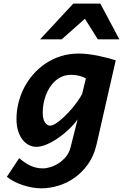

<svg xmlns="http://www.w3.org/2000/svg" viewBox="-20 -793 666 1040"><path d="M445.3 -368.2Q430.2 -377 409.4 -382.3Q388.7 -387.7 364.7 -387.7Q338.4 -387.7 316.4 -378.2Q294.4 -368.7 277.3 -353Q260.7 -337.9 248.5 -318.1Q236.3 -298.3 228 -276.1Q219.7 -253.9 215.6 -230.2Q211.4 -206.5 211.4 -184.1Q211.4 -147.9 223.4 -130.1Q235.4 -112.3 252.4 -112.3Q261.2 -112.3 274.7 -119.6Q288.1 -127 303.7 -139.6Q319.3 -152.3 336.4 -169.2Q353.5 -186 369.6 -205.1Q385.7 -224.1 400.1 -244.4Q414.6 -264.6 424.8 -283.7ZM503.4 -12.2Q489.3 50.3 457.3 95.5Q425.3 140.6 383.8 169.9Q342.3 199.2 295.4 213.1Q248.5 227.1 204.6 227.1Q179.2 227.1 153.6 222.4Q127.9 217.8 103.5 209.7Q79.1 201.7 56.9 190.2Q34.7 178.7 17.1 164.6L84 63.5Q112.3 88.4 143.8 103.8Q175.3 119.1 211.9 119.1Q231.4 119.1 254.6 111.8Q277.8 104.5 299.6 90.1Q321.3 75.7 338.4 54.2Q355.5 32.7 362.3 4.9L400.4 -146.5Q379.4 -117.2 350.8 -90.3Q322.3 -63.5 291.7 -43Q261.2 -22.5 231.2 -10Q201.2 2.4 176.8 2.4Q155.8 2.4 136.2 -7.6Q116.7 -17.6 101.8 -36.6Q86.9 -55.7 78.1 -84Q69.3 -112.3 69.3 -148.9Q69.3 -192.9 80.1 -236.1Q90.8 -279.3 110.8 -318.1Q130.9 -356.9 159.9 -390.1Q189 -423.3 225.6 -448.2Q263.7 -474.1 309.1 -488.5Q354.5 -502.9 406.2 -502.9Q430.2 -502.9 457 -499.8Q483.9 -496.6 510.5 -491.2Q537.1 -485.8 562 -479.2Q586.9 -472.7 606.9 -466.3ZM509.8 -580.1 439.9 -691.4 314.5 -580.1H197.3L377 -773.4H523.4L626.5 -580.1Z"/></svg>

Font: Andika New Basic
Style: Bold Italic
Weight: 700
Italic angle: -14°
Designer: Victor Gaultney, Annie Olsen, Pablo Ugerman
Foundry: SIL International
Version: Version 5.500